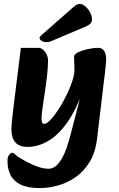

<svg xmlns="http://www.w3.org/2000/svg" viewBox="-20 -734 605 975"><path d="M182 221Q120 221 84 203Q48 185 33 154Q18 123 18 83Q18 63 26 52.5Q34 42 41 42Q49 42 55 48.5Q61 55 73 63Q92 75 118 89Q144 103 173 113Q202 123 228 123Q243 123 261 111Q279 99 298.5 63Q318 27 337 -45L396 -273H401Q366 -175 321 -111.5Q276 -48 224.5 -18Q173 12 120 12Q78 12 58 -11Q38 -34 38 -75Q38 -95 40.5 -119Q43 -143 49 -194L86 -491H176Q193 -491 208.5 -471.5Q224 -452 224 -424Q224 -410 222.5 -390Q221 -370 218.5 -345.5Q216 -321 212 -294L199 -207Q195 -179 193 -162.5Q191 -146 191 -132Q191 -122 193.5 -113.5Q196 -105 205 -105Q217 -105 236 -125Q255 -145 276 -177Q297 -209 315.5 -246Q334 -283 346 -318.5Q358 -354 358 -379Q358 -396 357 -415.5Q356 -435 356 -445Q356 -458 376 -468Q396 -478 425 -484.5Q454 -491 480 -491Q501 -491 511.5 -471Q522 -451 518 -414Q517 -397 514 -371Q511 -345 507 -316L473 -30Q465 39 436 87Q407 135 365.5 164.5Q324 194 276 207.5Q228 221 182 221ZM190 -555Q181 -547 181 -541Q181 -533 191.5 -526.5Q202 -520 214 -520Q222 -520 227.5 -521Q233 -522 240 -525L417 -600Q432 -607 439.5 -614.5Q447 -622 447 -637Q447 -653 437.5 -671Q428 -689 413.5 -701.5Q399 -714 385 -714Q371 -714 355 -700Z"/></svg>

Font: Alkatra
Style: Regular
Weight: 400
Designer: Suman Bhandary
Version: Version 1.100;gftools[0.9.22]